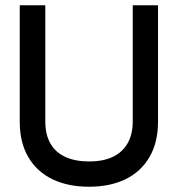

<svg xmlns="http://www.w3.org/2000/svg" viewBox="-20 -700 675 729"><path d="M318 9Q238 9 179 -19.5Q120 -48 87.5 -103.5Q55 -159 55 -238V-680H152V-239Q152 -189 171.5 -155Q191 -121 228.5 -104Q266 -87 318 -87Q372 -87 408.5 -104.5Q445 -122 464.5 -156Q484 -190 484 -239V-680H580V-238Q580 -159 547.5 -103.5Q515 -48 456.5 -19.5Q398 9 318 9Z"/></svg>

Font: Teachers Medium
Style: Regular
Weight: 500
Designer: Alfredo Marco Pradil, Chank Diesel
Version: Version 1.001